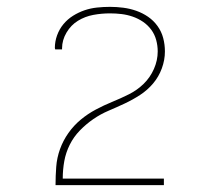

<svg xmlns="http://www.w3.org/2000/svg" viewBox="-20 -863 640 560"><path d="M142 -323V-324Q142 -350 144 -376.5Q146 -403 155 -428Q164 -453 179.5 -475Q195 -497 215.5 -514Q236 -531 259.5 -543.5Q283 -556 307.5 -566Q332 -576 356 -588Q380 -600 399 -618.5Q418 -637 429 -662Q440 -687 440 -713Q440 -730 435.5 -746.5Q431 -763 421 -776.5Q411 -790 397 -799.5Q383 -809 367 -814.5Q351 -820 334.5 -822Q318 -824 301 -824Q276 -824 252 -819.5Q228 -815 207.5 -802.5Q187 -790 174 -768Q161 -746 161 -722Q161 -721 161 -720Q161 -719 161 -719H141Q141 -720 140.5 -721Q140 -722 140 -723Q140 -742 146.5 -760Q153 -778 165 -792.5Q177 -807 193 -817Q209 -827 226.5 -833Q244 -839 263 -841Q282 -843 301 -843Q320 -843 339.5 -840.5Q359 -838 377.5 -831.5Q396 -825 412 -814Q428 -803 439.5 -787Q451 -771 456 -752Q461 -733 461 -713Q461 -688 452 -663.5Q443 -639 426.5 -619.5Q410 -600 388.5 -586Q367 -572 343.5 -561Q320 -550 296.5 -540Q273 -530 252 -515.5Q231 -501 213 -482.5Q195 -464 183.5 -441Q172 -418 167.5 -393Q163 -368 163 -342H458V-323Z"/></svg>

Font: Zed Sans Thin Extended
Style: Regular
Weight: 100
Width: 7
Designer: Belleve Invis
Foundry: Belleve Invis
Version: Version 1.0.0; ttfautohint (v1.8.4)